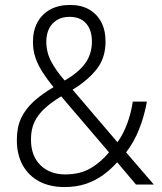

<svg xmlns="http://www.w3.org/2000/svg" viewBox="-20 -745 652 775"><path d="M263 -725Q307 -725 338.5 -707.5Q370 -690 388 -657Q406 -624 406 -577Q406 -511 370 -465.5Q334 -420 273 -383L454 -171Q477 -202 493 -245Q509 -288 516 -335H573Q563 -278 542 -224.5Q521 -171 489 -130L601 0H529L453 -90Q427 -61 396 -38.5Q365 -16 327 -3Q289 10 240 10Q181 10 138 -13Q95 -36 71.5 -78.5Q48 -121 48 -180Q48 -231 65 -267.5Q82 -304 115 -334.5Q148 -365 196 -393Q171 -424 152.5 -452.5Q134 -481 123.5 -511Q113 -541 113 -576Q113 -622 131.5 -655.5Q150 -689 183.5 -707Q217 -725 263 -725ZM227 -356Q187 -332 160 -307Q133 -282 119 -252.5Q105 -223 105 -182Q105 -116 143 -78.5Q181 -41 243 -41Q303 -41 345 -65.5Q387 -90 420 -130ZM261 -677Q218 -677 192.5 -650Q167 -623 167 -576Q167 -534 186.5 -497Q206 -460 241 -420Q297 -452 324 -489.5Q351 -527 351 -577Q351 -624 327.5 -650.5Q304 -677 261 -677Z"/></svg>

Font: Noto Sans Thai SemiCondensed Light
Style: Regular
Weight: 300
Width: 4
Designer: Monotype Design Team
Foundry: Monotype Imaging Inc.
Version: Version 2.001